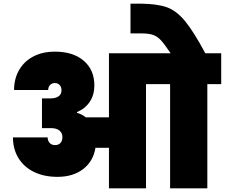

<svg xmlns="http://www.w3.org/2000/svg" viewBox="-20 -1032 1232 1052"><path d="M1192 -740V-571H1116V0H912V-571H780V0H577V-222H503Q491 -148 435.5 -105.5Q380 -63 295 -63Q221 -63 166 -90Q111 -117 81 -166Q51 -215 51 -279H241Q241 -262 251.5 -249.5Q262 -237 282 -237Q301 -237 311.5 -249Q322 -261 322 -280Q322 -303 306 -316.5Q290 -330 259 -330H210V-493H259Q284 -493 300.5 -504Q317 -515 317 -537Q317 -555 307 -566Q297 -577 281 -577Q264 -577 254 -566Q244 -555 244 -539H57Q57 -600 84.5 -648Q112 -696 162.5 -722.5Q213 -749 281 -749Q381 -749 439 -699Q497 -649 497 -564Q497 -512 472 -474.5Q447 -437 402 -418V-414Q431 -405 450 -389H577V-740H915Q882 -789 862.5 -810.5Q843 -832 819.5 -840.5Q796 -849 754 -849H695V-1012H751Q841 -1011 893.5 -992.5Q946 -974 993 -917.5Q1040 -861 1105 -740Z"/></svg>

Font: Fz Poppins Black
Style: Regular
Weight: 900
Designer: Ninad Kale (Devanagari), Jonny Pinhorn (Latin)
Foundry: Indian Type Foundry
Version: Vit hóa bi Vntype.Com & FontZin.Com